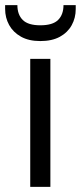

<svg xmlns="http://www.w3.org/2000/svg" viewBox="-44 -730 316 750"><path d="M74.1 0V-500H152.8V0ZM113.4 -569.6Q68.4 -569.6 38 -586.7Q7.5 -603.8 -8.3 -632.3Q-24 -660.8 -24 -695.3V-710H23.9Q23.9 -672.9 44.9 -652Q65.9 -631.2 113.4 -631.2Q161.9 -631.2 182.9 -652Q204 -672.9 204 -710H251.8V-694.5Q251.8 -660.1 236.1 -631.6Q220.4 -603.1 189.9 -586.4Q159.4 -569.6 113.4 -569.6Z"/></svg>

Font: Envelope Sans Variable
Style: Regular
Weight: 500
Designer: Andreas Rasmussen / Norman Anderson
Foundry: mail.de GmbH
Version: Version 1.150